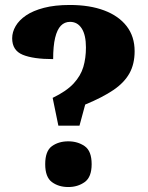

<svg xmlns="http://www.w3.org/2000/svg" viewBox="-20 -744 597 773"><path d="M215 -238 192 -350Q248 -377 276.5 -408Q305 -439 315.5 -474.5Q326 -510 326 -553Q326 -603 309 -629.5Q292 -656 262 -656Q240 -656 225 -640.5Q210 -625 202 -592Q194 -559 194 -506Q114 -506 71.5 -523.5Q29 -541 29 -590Q29 -615 43 -639Q57 -663 85 -682Q113 -701 157 -712.5Q201 -724 261 -724Q341 -724 399.5 -702Q458 -680 490 -638.5Q522 -597 522 -538Q522 -486 501 -448.5Q480 -411 436.5 -381.5Q393 -352 323 -323L300 -238ZM255 9Q216 9 189 -11Q162 -31 162 -83Q162 -136 189 -155.5Q216 -175 255 -175Q293 -175 321 -155.5Q349 -136 349 -83Q349 -31 321 -11Q293 9 255 9Z"/></svg>

Font: Noto Serif Bengali Black
Style: Regular
Weight: 900
Version: Version 2.003